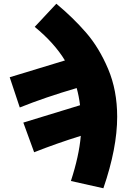

<svg xmlns="http://www.w3.org/2000/svg" viewBox="-20 -790 686 1029"><path d="M413 -62Q282 -21 163 26L105 -133L409 -226Q403 -275 391 -318Q223 -269 86 -214L32 -376L328 -466Q271 -560 166 -646L282 -770Q371 -696 441 -615.5Q511 -535 559.5 -420.5Q608 -306 608 -164Q608 4 534 219L360 180Q404 45 413 -62Z"/></svg>

Font: Nebula Sans Black
Style: Regular
Weight: 900
Italic angle: -9°
Designer: Paul D. Hunt for Adobe (as Source Sans)
Foundry: Nebula Entertainment & Broadcasting LLC
Version: Version 1.010